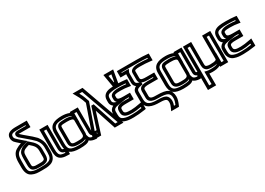

<svg xmlns="http://www.w3.org/2000/svg" viewBox="-9 -1675 3924 2847"><g transform="rotate(-30 1952.5 -251.0)"><path d="M228 -607H390H415V-632V-693V-718H390H222C145 -718 66 -700 66 -617C66 -592 75 -566 90 -546C100 -535 126 -509 172 -470C138 -459 113 -449 79 -428C21 -393 -2 -329 -2 -243V-153C-2 -78 19 -17 76 9C131 35 170 35 247 35C308 35 339 35 389 21C462 0 495 -66 495 -153V-253L494 -254C493 -307 471 -363 432 -412L431 -413C408 -439 352 -489 265 -560C241 -580 225 -594 218 -602C214 -605 213 -607 212 -607C214 -607 219 -607 228 -607ZM228 -657C201 -657 162 -652 162 -608C162 -595 171 -579 181 -567C191 -557 209 -542 234 -522C319 -451 371 -404 393 -380C427 -337 443 -297 445 -253V-153C445 -77 427 -42 375 -27C332 -15 308 -15 247 -15C170 -15 142 -15 96 -36C59 -53 49 -86 49 -153V-243C49 -320 62 -359 105 -386C146 -411 170 -417 230 -436L274 -450L238 -479C174 -533 139 -566 129 -578C119 -590 116 -601 116 -617C116 -660 150 -668 222 -668H365V-657H228ZM353 -140C353 -103 350 -91 334 -84C309 -73 295 -74 247 -74C198 -74 184 -73 159 -84C143 -91 141 -103 141 -140V-247C141 -277 142 -299 145 -315C151 -342 173 -359 200 -370C213 -376 234 -382 261 -390C296 -360 320 -336 333 -315C346 -293 353 -269 353 -237V-140ZM403 -140V-237C403 -276 393 -313 375 -341C358 -369 325 -402 282 -437L272 -446L259 -442C225 -432 198 -423 182 -417C148 -403 106 -370 97 -326C93 -306 91 -279 91 -247V-140C91 -97 100 -56 138 -39C174 -23 200 -24 247 -24C293 -24 319 -23 355 -39C393 -56 403 -97 403 -140Z M651 -136V-484V-509H626H535H509L510 -484V-141C510 -107 514 -76 521 -53C546 19 617 32 698 32H723V7V-53V-76L699 -78C653 -81 651 -85 651 -136ZM601 -136C601 -75 622 -42 673 -31V-18C613 -20 582 -30 569 -70C562 -88 560 -110 560 -141V-459H601V-136Z M1168 -103V-484V-509H1143H1055H1030V-494C989 -513 934 -519 898 -519C771 -519 676 -486 676 -357V-144C676 -81 695 -30 729 -3C762 22 820 35 893 35C937 35 974 32 998 27C1031 20 1049 10 1062 -5C1086 17 1124 30 1170 32L1186 33L1193 19L1226 -42L1245 -77L1206 -79C1169 -81 1168 -82 1168 -103ZM912 -77C841 -77 816 -83 816 -127V-366C816 -388 818 -392 826 -397C838 -403 868 -406 920 -406C1002 -406 1028 -394 1028 -366V-127C1028 -82 988 -77 912 -77ZM1073 -96C1076 -105 1078 -115 1078 -127V-307H1080V-432V-459H1118V-103C1118 -65 1138 -45 1166 -35L1157 -19C1111 -23 1091 -35 1084 -58L1073 -96ZM912 -27C954 -27 999 -30 1031 -47C1022 -29 1017 -28 988 -22C966 -17 936 -15 893 -15C825 -15 784 -24 760 -43C737 -60 727 -90 727 -144V-357C727 -451 779 -469 898 -469C950 -469 1016 -461 1028 -436C1000 -449 963 -456 920 -456C865 -456 824 -451 804 -441C780 -430 766 -399 766 -366V-127C766 -42 836 -27 912 -27Z M1357 -725H1248H1204L1226 -687C1256 -635 1276 -595 1287 -565L1307 -508L1132 -8L1120 25H1155H1243H1261L1266 8L1375 -333L1488 8L1493 25H1512H1607H1642L1630 -8L1380 -708L1374 -725H1357ZM1339 -675 1571 -25H1530L1401 -414L1396 -431H1378H1373H1354L1349 -414L1224 -25H1191L1357 -500L1360 -508L1357 -516L1334 -581C1325 -607 1310 -638 1290 -675H1339Z M1709 -292C1672 -298 1644 -315 1644 -346V-385C1644 -440 1666 -453 1722 -462H1723C1748 -467 1783 -469 1831 -469C1875 -469 1918 -467 1961 -463V-449C1923 -454 1884 -457 1846 -457H1830C1744 -457 1685 -431 1685 -380V-350C1685 -323 1694 -305 1709 -292ZM1669 -131C1669 -37 1766 -31 1837 -31C1873 -31 1922 -37 1981 -48V-29C1916 -19 1862 -15 1817 -15C1752 -15 1724 -17 1679 -33C1641 -47 1625 -70 1625 -124V-174C1625 -212 1647 -231 1713 -241L1837 -260V-261H1898V-249H1818C1759 -249 1669 -243 1669 -162V-131ZM1870 -536 1899 -706 1904 -735H1875H1767H1737L1742 -706L1771 -536L1774 -518C1751 -516 1731 -514 1714 -512C1648 -501 1594 -467 1594 -385V-346C1594 -312 1612 -287 1637 -269C1597 -248 1574 -215 1574 -174V-124C1574 -55 1609 -5 1662 14C1714 33 1750 35 1817 35C1869 35 1934 29 2009 18L2031 14V-7V-78V-109L2000 -102C1930 -88 1876 -81 1837 -81C1767 -81 1719 -84 1719 -131V-162C1719 -196 1761 -199 1818 -199H1923H1948V-224V-286V-311H1923H1835C1777 -311 1735 -314 1735 -350V-380C1735 -398 1755 -407 1830 -407H1846C1892 -407 1936 -403 1981 -395L2011 -390V-420V-485V-507L1988 -510C1949 -515 1909 -517 1867 -519L1870 -536ZM1824 -565H1817L1796 -685H1845L1824 -565Z M2074 -351C2042 -335 2016 -308 2016 -259V-129C2016 10 2136 35 2258 35C2314 35 2346 41 2362 52C2376 61 2382 75 2382 107C2382 131 2374 159 2356 197L2339 233H2379H2457H2472L2479 219C2503 168 2516 121 2516 82C2516 25 2496 -23 2460 -47C2426 -70 2362 -81 2278 -81C2208 -81 2160 -84 2160 -131V-242C2160 -276 2202 -279 2259 -279H2384H2409V-304V-366V-391H2384H2276C2218 -391 2176 -394 2176 -430V-546C2176 -564 2196 -573 2271 -573C2334 -573 2394 -569 2450 -562L2479 -559V-587V-652V-675L2456 -677C2405 -682 2343 -685 2272 -685H1963H1939L1938 -660V-601V-576H1963H2036C2035 -568 2035 -559 2035 -551V-426C2035 -393 2051 -368 2074 -351ZM2148 -373C2110 -379 2085 -394 2085 -426V-551C2085 -569 2087 -579 2092 -590L2110 -626H2070H1988V-635H2272C2331 -635 2383 -633 2429 -629V-615C2378 -620 2325 -623 2271 -623C2185 -623 2126 -597 2126 -546V-430C2126 -404 2134 -386 2148 -373ZM2171 -346V-348V-358C2202 -343 2243 -341 2276 -341H2359V-329H2259C2200 -329 2110 -323 2110 -242V-131C2110 -37 2207 -31 2278 -31C2358 -31 2407 -22 2432 -5C2455 11 2466 35 2466 82C2466 111 2458 143 2440 183H2416C2426 155 2432 129 2432 107C2432 66 2417 29 2390 10C2365 -7 2318 -15 2258 -15C2141 -15 2066 -30 2066 -129V-259C2066 -303 2098 -312 2150 -321L2171 -325V-346Z M2944 -103V-484V-509H2919H2831H2806V-494C2765 -513 2710 -519 2674 -519C2547 -519 2452 -486 2452 -357V-144C2452 -81 2471 -30 2505 -3C2538 22 2596 35 2669 35C2713 35 2750 32 2774 27C2807 20 2825 10 2838 -5C2862 17 2900 30 2946 32L2962 33L2969 19L3002 -42L3021 -77L2982 -79C2945 -81 2944 -82 2944 -103ZM2688 -77C2617 -77 2592 -83 2592 -127V-366C2592 -388 2594 -392 2602 -397C2614 -403 2644 -406 2696 -406C2778 -406 2804 -394 2804 -366V-127C2804 -82 2764 -77 2688 -77ZM2849 -96C2852 -105 2854 -115 2854 -127V-307H2856V-432V-459H2894V-103C2894 -65 2914 -45 2942 -35L2933 -19C2887 -23 2867 -35 2860 -58L2849 -96ZM2688 -27C2730 -27 2775 -30 2807 -47C2798 -29 2793 -28 2764 -22C2742 -17 2712 -15 2669 -15C2601 -15 2560 -24 2536 -43C2513 -60 2503 -90 2503 -144V-357C2503 -451 2555 -469 2674 -469C2726 -469 2792 -461 2804 -436C2776 -449 2739 -456 2696 -456C2641 -456 2600 -451 2580 -441C2556 -430 2542 -399 2542 -366V-127C2542 -42 2612 -27 2688 -27Z M3436 0V-484V-509H3411H3321H3296V-484V-119C3296 -101 3293 -96 3281 -91C3265 -83 3236 -79 3188 -79C3166 -79 3151 -81 3138 -85C3113 -92 3109 -99 3109 -134V-484V-509H3084H2994H2968L2969 -484V208V233H2994H3084H3109V208V32C3125 34 3143 35 3162 35C3218 35 3265 26 3298 7V25H3323H3411H3436V0ZM3280 -38C3260 -22 3223 -15 3162 -15C3133 -15 3110 -17 3089 -22L3059 -30V2V183H3019V-459H3059V-134C3059 -86 3080 -49 3124 -36C3141 -32 3163 -29 3188 -29C3225 -29 3257 -32 3280 -38ZM3386 -25H3348V-59V-184H3346V-459H3386V-25Z M3595 -131V-162C3595 -196 3637 -199 3694 -199H3799H3824V-224V-286V-311H3799H3711C3653 -311 3611 -314 3611 -350V-380C3611 -398 3631 -407 3706 -407H3722C3768 -407 3812 -403 3857 -395L3887 -390V-420V-485V-507L3864 -510C3814 -516 3761 -519 3707 -519C3658 -519 3618 -517 3590 -512C3524 -501 3470 -467 3470 -385V-346C3470 -312 3488 -287 3513 -269C3473 -248 3450 -215 3450 -174V-124C3450 -55 3485 -5 3538 14C3590 33 3626 35 3693 35C3745 35 3810 29 3885 18L3907 14V-7V-78V-109L3876 -102C3806 -88 3752 -81 3713 -81C3643 -81 3595 -84 3595 -131ZM3585 -292C3548 -298 3520 -315 3520 -346V-385C3520 -440 3542 -453 3598 -462H3599C3624 -467 3659 -469 3707 -469C3751 -469 3794 -467 3837 -463V-449C3799 -454 3760 -457 3722 -457H3706C3620 -457 3561 -431 3561 -380V-350C3561 -323 3570 -305 3585 -292ZM3545 -131C3545 -37 3642 -31 3713 -31C3749 -31 3798 -37 3857 -48V-29C3792 -19 3738 -15 3693 -15C3628 -15 3600 -17 3555 -33C3517 -47 3501 -70 3501 -124V-174C3501 -212 3523 -231 3589 -241L3713 -260V-261H3774V-249H3694C3635 -249 3545 -243 3545 -162V-131Z"/></g></svg>

Font: Gamestation DisplayOutline
Style: Regular
Weight: 400
Designer: Jonas Hecksher
Foundry: Jonas Hecksher, Playtypeª, e-types AS
Version: Version 1.003